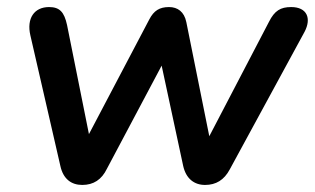

<svg xmlns="http://www.w3.org/2000/svg" viewBox="-20 -516 892 544"><path d="M213 8C245 8 268 -7 283 -38L438 -330L499 -46C507 -10 530 8 561 8C592 8 615 -6 631 -36L843 -426C863 -464 850 -496 805 -496C775 -496 758 -486 742 -454L573 -130L508 -453C502 -483 483 -496 459 -496C432 -496 416 -486 403 -461L232 -136L170 -445C162 -482 149 -496 119 -496C77 -496 55 -464 66 -416L151 -46C159 -9 182 8 213 8Z"/></svg>

Font: SN Pro Semibold
Style: Italic
Weight: 600
Italic angle: -9°
Designer: Tobias Whetton
Foundry: Supernotes
Version: Version 1.001;Glyphs 3.2 (3249)